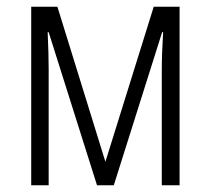

<svg xmlns="http://www.w3.org/2000/svg" viewBox="-20 -552 622 572"><path d="M515 0H462V-344Q462 -391 466 -456H463L319 0H269L125 -456H122Q125 -392 125 -344V0H73V-532H151L294 -70L438 -532H515Z"/></svg>

Font: Noto Sans Display Light Narrow
Style: Regular
Weight: 300
Width: 4
Designer: Monotype Design team
Foundry: Monotype Imaging Inc.
Version: Version 1.000